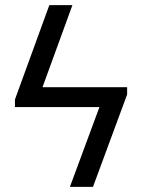

<svg xmlns="http://www.w3.org/2000/svg" viewBox="-20 -727 553 747"><path d="M407.2 -310.5H103.5V-387.7H407.2ZM117.2 -310.5H38.1V-339.8L171.9 -707H261.7ZM341.8 0H252L395.5 -387.7H474.6V-359.4Z"/></svg>

Font: Pretendard Std Variable
Style: Regular
Weight: 400
Designer: Base glyphs from Inter by Rasmus Andersson; Hangeul glyphs from Noto Sans CJK(Source Han Sans) by Jang Soo-young and Kan
Foundry: Kil Hyung-jin
Version: Version 1.309;Glyphs 3.2 (3225)